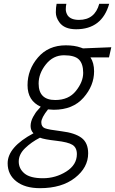

<svg xmlns="http://www.w3.org/2000/svg" viewBox="-20 -747 602 1004"><path d="M189 237C265 237 326 219 372 183C418 147 441 104.3 441 55C441 18.3 429.5 -8.7 406.5 -26C383.5 -43.3 348.8 -54.8 302.5 -60.5C256.2 -66.2 226.8 -71.5 214.5 -76.5C202.2 -81.5 196 -91.8 196 -107.5C196 -123.2 207.7 -145.7 231 -175L261 -173C327.7 -173 379.5 -194 416.5 -236C453.5 -278 472 -324 472 -374C472 -403.3 465.7 -427.7 453 -447H550L562 -500L414 -494L403 -498C381 -506 354.7 -510 324 -510C263.3 -510 214.8 -488.8 178.5 -446.5C142.2 -404.2 124 -355.8 124 -301.5C124 -247.2 147 -209.7 193 -189L180 -174C170.7 -164.7 161.7 -151.8 153 -135.5C144.3 -119.2 140 -103.3 140 -88C140 -72.7 145 -60 155 -50C65 -2 20 50.3 20 107C20 146.3 35.2 177.8 65.5 201.5C95.8 225.2 137 237 189 237ZM111 28C133 6.7 159 -11.7 189 -27C203.7 -21 231.8 -15.7 273.5 -11C315.2 -6.3 343.7 0.8 359 10.5C374.3 20.2 382 36.3 382 59C382 96.3 363.5 126.7 326.5 150C289.5 173.3 248.8 185 204.5 185C160.2 185 128 176.7 108 160C88 143.3 78 122.5 78 97.5C78 72.5 89 49.3 111 28ZM269 -224C211 -224 182 -252.7 182 -310C182 -345.3 194.7 -378.8 220 -410.5C245.3 -442.2 276.8 -458 314.5 -458C352.2 -458 378.3 -450.5 393 -435.5C407.7 -420.5 415 -397.3 415 -366C415 -334.7 402.3 -303.2 377 -271.5C351.7 -239.8 315.7 -224 269 -224ZM327 -727H276C273.3 -714.3 272 -699.3 272 -682C272 -664.7 278 -647.7 290 -631C307.3 -606.3 336.7 -594 378 -594C468 -594 525.7 -638.3 551 -727H499C483.7 -671 448.3 -643 393 -643C365 -643 345.3 -650.7 334 -666C327.3 -676.7 324 -687.3 324 -698C324 -708.7 325 -718.3 327 -727Z"/></svg>

Font: Titillium Web
Style: Light Italic
Weight: 300
Italic angle: -13°
Version: Version 1.001;PS 57.000;hotconv 1.0.70;makeotf.lib2.5.55311